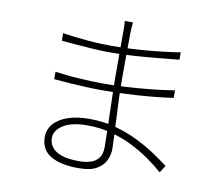

<svg xmlns="http://www.w3.org/2000/svg" viewBox="-86 -886 1173 1024"><g transform="rotate(10 500.0 -374.0)"><path d="M553 -782Q552 -771 551 -757Q550 -743 549 -718Q549 -706 549 -679Q549 -652 548.5 -616.5Q548 -581 548 -544Q548 -507 548 -475Q548 -419 550.5 -361Q553 -303 555.5 -251Q558 -199 560 -159Q562 -119 562 -97Q562 -69 549 -38.5Q536 -8 501.5 13Q467 34 402 34Q303 34 249.5 1.5Q196 -31 196 -98Q196 -140 222.5 -170.5Q249 -201 298 -218Q347 -235 415 -235Q492 -235 560 -216Q628 -197 685 -168Q742 -139 786 -109Q830 -79 857 -58L832 -19Q799 -49 755 -80Q711 -111 658 -138Q605 -165 542.5 -182Q480 -199 411 -199Q324 -199 279 -170Q234 -141 234 -100Q234 -73 250 -51Q266 -29 302.5 -16Q339 -3 400 -3Q430 -3 458 -11Q486 -19 503 -40.5Q520 -62 520 -101Q520 -134 518.5 -185Q517 -236 515.5 -291.5Q514 -347 512.5 -396Q511 -445 511 -475Q511 -508 511 -540Q511 -572 511 -603.5Q511 -635 511 -666.5Q511 -698 511 -728Q511 -741 510.5 -758Q510 -775 509 -782ZM196 -661Q219 -657 252.5 -653Q286 -649 323.5 -645.5Q361 -642 396.5 -640.5Q432 -639 459 -639Q549 -639 647 -647Q745 -655 832 -669V-629Q772 -623 709 -617Q646 -611 583 -607Q520 -603 460 -603Q423 -603 372.5 -606Q322 -609 274.5 -613Q227 -617 197 -620ZM192 -451Q221 -447 254 -443.5Q287 -440 322 -438Q357 -436 390 -434.5Q423 -433 452 -433Q509 -433 572 -436.5Q635 -440 702.5 -446.5Q770 -453 837 -464V-423Q787 -416 737 -411Q687 -406 639 -403Q591 -400 544 -398.5Q497 -397 452 -397Q414 -397 368.5 -399Q323 -401 277 -404Q231 -407 192 -411Z"/></g></svg>

Font: Noto Sans SC Thin ExtraLight
Style: Regular
Weight: 250
Version: Version 2.004-H2;hotconv 1.0.118;makeotfexe 2.5.65603